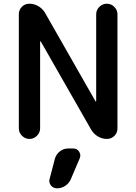

<svg xmlns="http://www.w3.org/2000/svg" viewBox="-20 -774 734 1040"><path d="M289.1 246.1Q268.6 246.1 255.9 230.5Q247.1 218.8 247.1 206.1Q247.1 200.2 249 194.3L277.3 85.9Q284.2 61.5 304.2 45.9Q324.2 30.3 349.6 30.3H377Q397.5 30.3 408.2 46.9Q415 57.6 415 67.4Q415 75.2 412.1 83L363.3 197.3Q353.5 219.7 333 232.9Q312.5 246.1 289.1 246.1ZM82 -79.1V-697.3Q82 -720.7 98.6 -737.3Q115.2 -753.9 138.7 -753.9Q165 -753.9 187.5 -740.7Q210 -727.5 223.6 -705.1L497.1 -225.6Q498 -223.6 499.5 -224.1Q501 -224.6 501 -226.6V-696.3Q501 -719.7 518.1 -736.8Q535.2 -753.9 558.6 -753.9Q582 -753.9 599.1 -736.8Q616.2 -719.7 616.2 -696.3V-78.1Q616.2 -54.7 599.6 -38.1Q583 -21.5 559.6 -21.5Q533.2 -21.5 510.7 -34.7Q488.3 -47.9 474.6 -70.3L201.2 -548.8Q200.2 -550.8 198.7 -550.3Q197.3 -549.8 197.3 -548.8V-79.1Q197.3 -55.7 180.2 -38.6Q163.1 -21.5 139.6 -21.5Q116.2 -21.5 99.1 -38.6Q82 -55.7 82 -79.1Z"/></svg>

Font: Gen Jyuu Gothic Medium
Style: Regular
Weight: 500
Designer: [Source Han Sans]
Ryoko NISHIZUKA  (kana & ideographs); Paul D. Hunt (Latin, Greek & Cyrillic); Wenlong ZHANG  (bopomofo
Version: Version 1.002.20150607